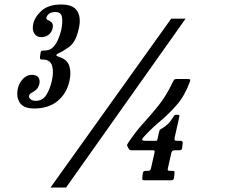

<svg xmlns="http://www.w3.org/2000/svg" viewBox="-20 -783 1040 853"><path d="M59.5 -390.5Q65 -414.5 82 -432.5Q99 -450.5 121 -450.5Q141.5 -450.5 150 -439.8Q158.5 -429 155 -411Q150.5 -392.5 140.2 -384Q130 -375.5 120.5 -370.8Q111 -366 109.5 -359Q107 -348.5 116 -341.8Q125 -335 138 -335Q169.5 -335 185.8 -361.2Q202 -387.5 210.5 -424.5Q219 -463 212 -489Q205 -515 177.5 -518Q168 -519 162.5 -518.8Q157 -518.5 157.5 -530.5L160 -546Q160.5 -558 168.2 -558Q176 -558 185.5 -559Q204.5 -560.5 217.8 -575.2Q231 -590 239.2 -610.5Q247.5 -631 252 -649.5Q259 -683 255.5 -706.2Q252 -729.5 225.5 -729.5Q208 -729.5 198.2 -722.2Q188.5 -715 186 -704Q184.5 -697.5 193.2 -693.8Q202 -690 209.8 -682.8Q217.5 -675.5 213.5 -657Q210 -640 196.5 -629Q183 -618 163 -618Q142.5 -618 132.2 -634.5Q122 -651 127.5 -676Q134.5 -708.5 165.2 -735.8Q196 -763 251.5 -763Q305 -763 323 -734Q341 -705 330.5 -658Q322.5 -621.5 311 -602.2Q299.5 -583 286 -573.5Q272.5 -564 259 -556Q248 -549.5 239.8 -546.2Q231.5 -543 230.5 -538.5Q229.5 -535 235.8 -532.8Q242 -530.5 251.5 -527Q281.5 -514.5 289 -486.2Q296.5 -458 288.5 -423Q276.5 -368 236.2 -334.5Q196 -301 131.5 -301Q84.5 -301 67.8 -327Q51 -353 59.5 -390.5ZM740.5 -700H804.5L273.5 50H204.5ZM755.5 -14.5 753 7Q752 18 740.5 18H623.5Q616.5 18 614 16.2Q611.5 14.5 612 7L614.5 -13Q615.5 -24 627 -24H638Q648.5 -24 650.5 -34L666 -102.5Q668 -111 666.5 -113.2Q665 -115.5 657 -115.5H566.5Q559 -115.5 556.8 -116.8Q554.5 -118 552 -122L546 -133Q543.5 -137 544.8 -139.8Q546 -142.5 549.5 -148.5Q582 -197.5 616.8 -235.5Q651.5 -273.5 684.8 -315Q718 -356.5 746.5 -416Q750.5 -423.5 752.8 -427.8Q755 -432 765 -432H812.5Q822.5 -432 824.5 -429.8Q826.5 -427.5 823 -418.5Q801 -358 765.5 -317.2Q730 -276.5 690.8 -243.8Q651.5 -211 618 -174Q611.5 -167 611.8 -162.2Q612 -157.5 626.5 -157.5H670.5Q676.5 -157.5 677.8 -159.2Q679 -161 680 -166.5L687 -197Q688.5 -205.5 691 -207.2Q693.5 -209 699 -212Q713 -220 725.5 -231.8Q738 -243.5 750 -263.5Q752.5 -267.5 754.5 -270.2Q756.5 -273 762.5 -273H769.5Q775.5 -273 776.5 -271.2Q777.5 -269.5 776.5 -263.5L756 -172Q754.5 -163.5 756 -160.5Q757.5 -157.5 766 -157.5H782Q792.5 -157.5 791.5 -146.5L789.5 -127Q788.5 -119.5 785.5 -117.5Q782.5 -115.5 775 -115.5H756Q743.5 -115.5 741 -103L726 -36Q724 -28.5 726 -26.2Q728 -24 736 -24H744Q750.5 -24 753.2 -22.5Q756 -21 755.5 -14.5Z"/></svg>

Font: Besley* Condensed Semi
Style: Italic
Weight: 600
Width: 3
Italic angle: -13°
Designer: Owen Earl
Foundry: indestructible type*
Version: Version 3.000; ttfautohint (v1.8.3)